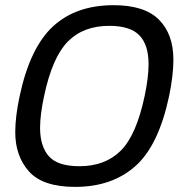

<svg xmlns="http://www.w3.org/2000/svg" viewBox="-20 -710 714 744"><path d="M271 14.2Q146 14.2 92.5 -45.4Q39.1 -105 39.1 -197.8Q39.1 -258.3 56.2 -337.9Q96.2 -525.4 185.3 -607.7Q274.4 -689.9 420.4 -689.9Q540 -689.9 595.9 -633.8Q651.9 -577.6 651.9 -479Q651.9 -418.5 635.3 -337.9Q594.7 -146 504.2 -65.9Q413.6 14.2 271 14.2ZM288.1 -65.9Q387.2 -65.9 447.8 -126Q508.3 -186 540.5 -337.9Q555.7 -410.2 555.7 -461.4Q555.7 -536.6 520 -573.2Q484.4 -609.9 403.3 -609.9Q302.7 -609.9 242.7 -548.8Q182.6 -487.8 150.9 -337.9Q135.3 -265.6 135.3 -214.4Q135.3 -143.6 169.2 -104.7Q203.1 -65.9 288.1 -65.9Z"/></svg>

Font: Cadman
Style: Italic
Weight: 400
Italic angle: -12°
Designer: Paul James MIller
Foundry: High-Logic / Made with FontCreator
Version: Version 2.114;March 28, 2021;FontCreator 13.0.0.2683 64-bit